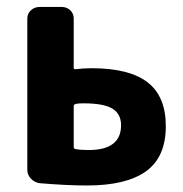

<svg xmlns="http://www.w3.org/2000/svg" viewBox="-20 -540 540 566"><path d="M241.2 -97.7Q336.9 -97.7 336.9 -170.9Q336.9 -204.1 311.5 -219.7Q286.1 -235.4 225.6 -235.4Q209 -235.4 202.1 -233.4Q197.3 -231.4 197.3 -226.6V-107.4Q197.3 -101.6 202.1 -100.6Q217.8 -97.7 241.2 -97.7ZM250 -338.9Q361.3 -338.9 415 -297.4Q468.8 -255.9 468.8 -168Q468.8 -77.1 410.6 -35.2Q352.5 6.8 236.3 6.8Q176.8 6.8 96.7 0Q82 -2 71.3 -13.2Q60.5 -24.4 60.5 -39.1V-485.4Q60.5 -500 71.3 -509.8Q82 -519.5 96.7 -519.5H162.1Q176.8 -519.5 187 -509.8Q197.3 -500 197.3 -485.4V-339.8Q197.3 -335.9 202.1 -335.9Q225.6 -338.9 250 -338.9Z"/></svg>

Font: Rounded-L Mgen+ 1m bold
Style: Bold
Weight: 700
Designer: [Source Han Sans]
Ryoko NISHIZUKA  (kana & ideographs); Paul D. Hunt (Latin, Greek & Cyrillic); Wenlong ZHANG  (bopomofo
Version: Version 1.059.20150602